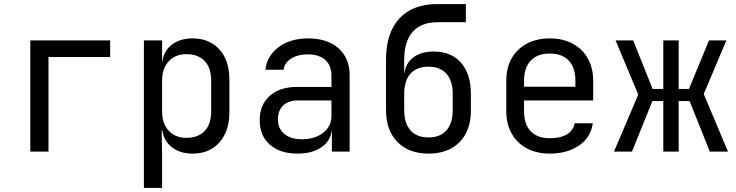

<svg xmlns="http://www.w3.org/2000/svg" viewBox="-20 -750 3640 950"><path d="M130 0V-550H525V-468H220V0Z M692 180V-550H782V-445H800L782 -424Q782 -487 823.5 -523.5Q865 -560 933 -560Q1016 -560 1065.5 -505.5Q1115 -451 1115 -356V-195Q1115 -132 1092.5 -86Q1070 -40 1029.5 -15Q989 10 933 10Q866 10 824 -27Q782 -64 782 -126L800 -105H780L782 20V180ZM903 -68Q960 -68 992.5 -102Q1025 -136 1025 -200V-350Q1025 -414 992.5 -448Q960 -482 903 -482Q848 -482 815 -447Q782 -412 782 -350V-200Q782 -138 815 -103Q848 -68 903 -68Z M1452 10Q1365 10 1315 -34.5Q1265 -79 1265 -155Q1265 -232 1315 -276Q1365 -320 1450 -320H1620V-375Q1620 -426 1589.5 -453.5Q1559 -481 1503 -481Q1454 -481 1421 -460.5Q1388 -440 1383 -405H1293Q1302 -476 1360 -518Q1418 -560 1505 -560Q1600 -560 1655 -511Q1710 -462 1710 -378V0H1622V-105H1607L1622 -120Q1622 -60 1575.5 -25Q1529 10 1452 10ZM1474 -61Q1538 -61 1579 -93Q1620 -125 1620 -175V-253H1452Q1407 -253 1381 -228Q1355 -203 1355 -160Q1355 -114 1386.5 -87.5Q1418 -61 1474 -61Z M2100 10Q2003 10 1946.5 -47.5Q1890 -105 1890 -205V-455Q1890 -587 1956 -658.5Q2022 -730 2145 -730H2285V-640H2145Q2064 -640 2022 -592.5Q1980 -545 1980 -455V-390H1994L1980 -370Q1981 -429 2020 -462Q2059 -495 2126 -495Q2213 -495 2261.5 -439Q2310 -383 2310 -285V-205Q2310 -138 2285 -90Q2260 -42 2213 -16Q2166 10 2100 10ZM2100 -70Q2158 -70 2189 -105Q2220 -140 2220 -205V-285Q2220 -350 2189 -385Q2158 -420 2100 -420Q2042 -420 2011 -385.5Q1980 -351 1980 -285V-205Q1980 -140 2011 -105Q2042 -70 2100 -70Z M2700 10Q2635 10 2586.5 -16Q2538 -42 2511.5 -89.5Q2485 -137 2485 -200V-350Q2485 -414 2511.5 -461Q2538 -508 2586.5 -534Q2635 -560 2700 -560Q2765 -560 2813.5 -534Q2862 -508 2888.5 -461Q2915 -414 2915 -350V-253H2573V-200Q2573 -135 2606 -100.5Q2639 -66 2700 -66Q2752 -66 2784 -84.5Q2816 -103 2823 -140H2913Q2904 -71 2845.5 -30.5Q2787 10 2700 10ZM2827 -313V-350Q2827 -415 2794.5 -450Q2762 -485 2700 -485Q2639 -485 2606 -450Q2573 -415 2573 -350V-321H2834Z M3018 0 3138 -282 3026 -550H3113L3209 -310H3262V-550H3338V-310H3389L3488 -550H3574L3462 -285L3582 0H3492L3392 -250H3338V0H3262V-250H3208L3107 0Z"/></svg>

Font: JetBrains Mono Zero
Style: Regular-Zero
Weight: 400
Designer: Philipp Nurullin, Konstantin Bulenkov
Foundry: JetBrains
Version: Version 2.211